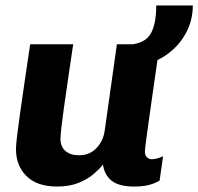

<svg xmlns="http://www.w3.org/2000/svg" viewBox="-20 -673 726 703"><path d="M189.5 10Q115.5 10 77 -28.2Q38.5 -66.5 38.5 -127Q38.5 -140.5 42.2 -172.5Q46 -204.5 52.8 -253.2Q59.5 -302 69.2 -367Q79 -432 90.5 -511H248Q237 -436 228.2 -376.8Q219.5 -317.5 213.5 -274.2Q207.5 -231 204.5 -203.8Q201.5 -176.5 201.5 -164.5Q201.5 -136 219.5 -120.2Q237.5 -104.5 269.5 -104.5Q308 -104.5 333 -130.5Q358 -156.5 363.5 -195.5L408 -511H565Q555 -441.5 545.2 -374.5Q535.5 -307.5 527.8 -252Q520 -196.5 515.2 -161Q510.5 -125.5 510.5 -118Q510.5 -104 518.2 -97Q526 -90 536 -90Q553.5 -90 577 -101L564.5 -12Q548.5 -2 526 4Q503.5 10 471.5 10Q415 10 388.5 -11.5Q362 -33 357 -70.5Q345 -55 323 -36Q301 -17 267.8 -3.5Q234.5 10 189.5 10ZM467.5 -429.5V-511Q516.5 -519 534.2 -554Q552 -589 552 -653H686Q686 -596 658.2 -547.2Q630.5 -498.5 581.5 -467Q532.5 -435.5 467.5 -429.5Z"/></svg>

Font: Chivo Mono Medium
Style: Italic
Weight: 500
Italic angle: -8.05°
Monospace: yes
Designer: Hector Gatti
Foundry: Omnibus-Type
Version: Version 1.008